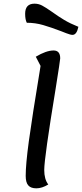

<svg xmlns="http://www.w3.org/2000/svg" viewBox="-20 -1001 447 1046"><path d="M201 -642 175 -692Q232 -726 272 -726Q308 -726 308 -683Q308 -674 283 -517Q221 -140 221 -75Q221 -24 243 4Q209 25 178 25Q148 25 134 9Q120 -7 120 -43Q120 -105 137 -231Q154 -357 201 -642ZM313 -831Q258 -852 215 -864.5Q172 -877 126 -877Q117 -894 117 -926Q117 -981 168 -981Q190 -981 209 -971Q228 -961 261 -938Q297 -912 329.5 -892.5Q362 -873 407 -855Q398 -811 375 -811Q364 -811 341 -820Q318 -829 313 -831Z"/></svg>

Font: Lemonada Light
Style: Regular
Weight: 300
Designer: Mohamed Gaber (Arabic) Eduardo Tunni (Latin)
Foundry: Kief Type Foundry
Version: Version 3.006